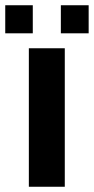

<svg xmlns="http://www.w3.org/2000/svg" viewBox="-39 -712 358 732"><path d="M208 0H71V-528H208ZM299 -585H193V-692H299ZM86 -585H-19V-692H86Z"/></svg>

Font: Libra Sans
Style: Bold
Weight: 700
Foundry: Context Ltd
Version: Version 1.000